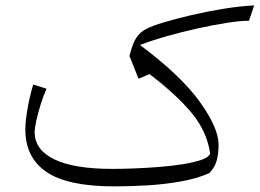

<svg xmlns="http://www.w3.org/2000/svg" viewBox="-20 -677 951 703"><path d="M910.6 -657.2 891.6 -601.1Q860.4 -601.1 810.3 -593.3Q760.3 -585.4 702.9 -572.8Q645.5 -560.1 590.3 -544.4Q535.2 -528.8 492.7 -512.2Q643.6 -399.4 711.9 -303.7Q780.3 -208 780.3 -147.5Q780.3 -115.7 773.7 -90.1Q767.1 -64.5 746.1 -43Q700.7 -22.9 641.4 -12.5Q582 -2 519 1.7Q456.1 5.4 398.9 5.4Q227.5 5.4 150.1 -47.4Q72.8 -100.1 72.8 -202.6Q72.8 -231.4 80.1 -275.1Q87.4 -318.8 101.6 -367.7L150.4 -352.1Q139.2 -327.6 129.2 -295.7Q119.1 -263.7 113 -235.4Q106.9 -207 106.9 -193.4Q106.9 -128.4 179 -93.5Q251 -58.6 391.1 -58.6Q425.8 -58.6 470.7 -60.3Q515.6 -62 562.5 -65.7Q609.4 -69.3 650.4 -75.9Q691.4 -82.5 718.3 -92Q745.1 -101.6 749.5 -115.2Q737.3 -196.8 681.4 -263.9Q625.5 -331.1 527.3 -405.8L487.3 -388.7L454.1 -471.7L456.1 -480Q465.8 -517.6 478.5 -537.8Q491.2 -558.1 514.6 -570.6Q538.1 -583 580.1 -595.2Q622.6 -607.9 678.5 -621.1Q734.4 -634.3 794.9 -644.3Q855.5 -654.3 910.6 -657.2Z"/></svg>

Font: Pinar-DS2-FD Light
Style: Regular
Weight: 300
Designer: Amin Abedi
Version: Version 2.000